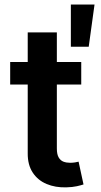

<svg xmlns="http://www.w3.org/2000/svg" viewBox="-20 -819 444 847"><path d="M338.4 -545.5V-446H24.9V-545.5ZM102.3 -676.1H230.8V-164.1Q230.8 -138.1 238.8 -124.5Q246.8 -110.8 259.9 -105.8Q273.1 -100.9 289.1 -100.9Q301.1 -100.9 311.3 -102.6Q321.4 -104.4 326.7 -105.8L348.4 -5.3Q338.1 -1.8 319.1 2.5Q300.1 6.7 272.7 7.5Q224.4 8.9 185.7 -7.3Q147 -23.4 124.5 -57.5Q101.9 -91.6 102.3 -142.8ZM292.6 -612.9V-799H397L371.4 -612.9Z"/></svg>

Font: InterMG SemiBold
Style: Regular
Weight: 600
Designer: Rasmus Andersson
Foundry: rsms
Version: Version 3.019;December 26, 2023;FontCreator 15.0.0.2955 64-b